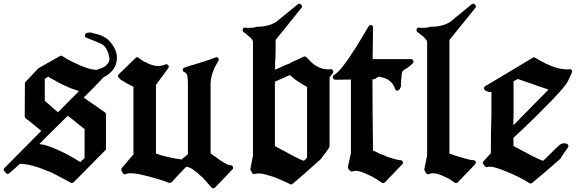

<svg xmlns="http://www.w3.org/2000/svg" viewBox="-42 -930 3136 1033"><path d="M587 -620Q587 -660 555 -700Q539 -721 515 -733Q491 -745 463 -750Q454 -755 442 -755Q438 -755 434.5 -754.5Q431 -754 426 -753Q416 -750 415 -740Q414 -730 423 -727Q460 -712 482.5 -703Q505 -694 511 -689Q539 -668 547 -614Q547 -593 528 -578Q519 -569 505.5 -564Q492 -559 478 -554Q434 -555 359 -592Q345 -599 329 -607Q313 -615 294 -628Q287 -633 280 -628L165 -563L92 -486L91 -305Q91 -302 92.5 -299Q94 -296 95 -294Q117 -278 138.5 -260Q160 -242 180 -226L-18 -26Q-27 -17 -18 -8L-9 1Q-2 11 8 2L66 -49Q98 -48 136.5 -37.5Q175 -27 222 -7Q239 -1 259 10.5Q279 22 305 35L339 53Q342 55 347 54Q352 53 354 51L523 -120Q525 -120 526.5 -123Q528 -126 528 -128V-315Q528 -322 522 -326Q494 -346 465.5 -365.5Q437 -385 408 -405Q439 -435 462.5 -459Q486 -483 515 -514Q549 -531 568 -557.5Q587 -584 587 -620ZM383 -440 270 -326Q250 -342 234.5 -356.5Q219 -371 199 -387V-506Q205 -509 208.5 -512Q212 -515 218 -518Q221 -515 228 -510.5Q235 -506 250 -499Q259 -493 270 -487.5Q281 -482 295 -475Q321 -462 343.5 -453.5Q366 -445 383 -440ZM413 -80 390 -58Q357 -79 325.5 -96Q294 -113 261 -127Q234 -139 212 -146Q190 -153 170 -155Q192 -178 210.5 -196.5Q229 -215 247 -232.5Q265 -250 283 -268Q301 -286 322 -307Q346 -290 368 -271.5Q390 -253 413 -236Z M1208 -18Q1215 -25 1211 -33Q1207 -41 1197 -41Q1183 -41 1144 -67Q1146 -66 1140.5 -69.5Q1135 -73 1128 -78H1129Q1121 -83 1111.5 -90Q1102 -97 1091 -104V-479Q1091 -517 1112 -565Q1117 -573 1121.5 -582.5Q1126 -592 1132 -601Q1138 -610 1132 -617.5Q1126 -625 1117 -621Q1091 -610 1061.5 -601Q1032 -592 1003 -583Q999 -581 992.5 -580Q986 -579 982 -577Q976 -574 967 -571.5Q958 -569 953 -567Q943 -565 941.5 -555.5Q940 -546 950 -542Q963 -537 966 -521Q969 -505 969 -473V-100Q959 -91 952 -86Q945 -81 936 -72Q919 -74 901.5 -77Q884 -80 859 -86Q819 -95 797 -104V-473L863 -563Q870 -571 863 -579Q856 -587 847 -583Q829 -575 809 -575Q791 -575 773.5 -581Q756 -587 736 -598V-597Q732 -599 724 -604Q716 -609 704 -619Q695 -626 687 -618L598 -531Q592 -525 593.5 -518Q595 -511 602 -507Q602 -507 605 -503Q611 -499 615.5 -496.5Q620 -494 625 -491Q636 -483 651 -476Q666 -469 676 -463V-99L614 -27Q611 -25 611 -20Q611 -17 611 -14L617 -2Q622 12 636 6Q644 2 660 2Q681 2 713 8.5Q745 15 789 28Q804 33 822.5 38Q841 43 865 53Q874 55 881 51Q901 29 920.5 8Q940 -13 960 -33Q977 -31 996.5 -18Q1016 -5 1043 21V20Q1052 29 1065 43.5Q1078 58 1095 78Q1105 88 1116 78Z M1748 -535Q1754 -545 1748.5 -552.5Q1743 -560 1733 -557H1722Q1681 -557 1641 -588Q1629 -598 1608 -621Q1606 -624 1600.5 -625.5Q1595 -627 1592 -625Q1575 -617 1561 -610.5Q1547 -604 1535 -599Q1529 -597 1525.5 -594.5Q1522 -592 1517 -589Q1511 -587 1504 -584Q1497 -581 1491 -579Q1480 -573 1464.5 -566.5Q1449 -560 1438 -555Q1438 -569 1438 -579Q1438 -588 1438 -595Q1438 -603 1439 -609Q1440 -615 1440 -625Q1441 -641 1441 -665Q1441 -688 1441 -715L1580 -888Q1587 -897 1577.5 -905.5Q1568 -914 1560 -907L1451 -818H1452Q1410 -786 1339 -786Q1328 -782 1316.5 -781Q1305 -780 1297 -780Q1294 -780 1289 -780Q1285 -780 1279 -781Q1268 -784 1264.5 -773Q1261 -762 1270 -756Q1278 -750 1282 -748L1291 -739Q1299 -734 1306.5 -727Q1314 -720 1319 -708V-93L1305 -20Q1305 -15 1308 -11L1315 1Q1320 9 1330 6Q1340 3 1350 3Q1366 3 1391 10Q1416 17 1448 28H1446Q1470 39 1488.5 46.5Q1507 54 1517 60Q1527 65 1532 59Q1549 45 1567.5 29Q1586 13 1602 -1Q1622 -18 1643 -37.5Q1664 -57 1684 -74Q1689 -80 1692.5 -85.5Q1696 -91 1701 -97Q1709 -107 1717 -118Q1725 -129 1731 -140V-514ZM1610 -81 1593 -65Q1577 -69 1539.5 -89Q1502 -109 1437 -144V-491Q1460 -500 1478 -508.5Q1496 -517 1517 -526Q1518 -525 1518 -526Q1529 -517 1537.5 -509.5Q1546 -502 1548 -501Q1581 -477 1610 -463Z M2179 -589Q2185 -597 2181 -604.5Q2177 -612 2168 -612H1963V-632L1965 -781Q1965 -792 1956 -795Q1947 -798 1941 -788Q1918 -750 1900 -719.5Q1882 -689 1869 -669Q1831 -609 1802.5 -573Q1774 -537 1756 -527Q1746 -521 1749 -511Q1752 -501 1763 -501Q1783 -501 1803.5 -501.5Q1824 -502 1846 -502V-106L1830 -33Q1830 -27 1832 -22L1840 -13Q1846 -5 1855 -8Q1864 -11 1872 -11Q1888 -11 1910.5 -2Q1933 7 1962 21Q1981 32 2011 52Q2021 58 2029 51L2122 -46Q2128 -53 2125 -60.5Q2122 -68 2113 -68Q2095 -68 2038 -88H2039Q2029 -93 2019 -96.5Q2009 -100 1998 -104Q1990 -108 1982.5 -112.5Q1975 -117 1965 -119Q1965 -143 1964.5 -161.5Q1964 -180 1964 -206Q1963 -272 1962.5 -345.5Q1962 -419 1962 -503Q1976 -503 1982.5 -510Q1989 -517 2002 -517Q2024 -511 2037 -506Q2073 -487 2083 -453Q2085 -443 2094.5 -442.5Q2104 -442 2109 -451Q2110 -453 2110 -453Q2110 -454 2111 -457Q2114 -459 2114.5 -463Q2115 -467 2115 -467Q2115 -481 2116 -496Q2117 -511 2119 -525V-531Q2122 -540 2123 -546Q2129 -552 2133.5 -555Q2138 -558 2144 -561.5Q2150 -565 2158 -571Q2166 -577 2179 -589Z M2515 -887Q2522 -896 2514 -905Q2506 -914 2496 -907L2387 -818H2388Q2347 -786 2274 -786Q2264 -782 2252.5 -781Q2241 -780 2234 -780Q2230 -780 2226 -780Q2221 -780 2215 -781Q2204 -784 2200 -773Q2196 -762 2206 -756Q2214 -750 2217 -748Q2218 -747 2222.5 -743.5Q2227 -740 2228 -739Q2243 -729 2256 -708V-93L2241 -20Q2241 -15 2243 -11L2250 1Q2253 6 2258 7Q2263 8 2268 6Q2275 2 2287 2Q2302 2 2321 8.5Q2340 15 2363 27V26Q2369 29 2378 35Q2387 41 2403 52Q2413 58 2421 51L2514 -46Q2520 -53 2517 -60.5Q2514 -68 2505 -68Q2494 -68 2478 -72.5Q2462 -77 2440 -83Q2425 -87 2410 -92Q2395 -97 2376 -104V-715Z M3034 -538Q3039 -547 3033 -553.5Q3027 -560 3018 -557H3005Q2982 -557 2955 -564.5Q2928 -572 2894 -588Q2869 -600 2838 -619Q2831 -624 2824 -619L2570 -467Q2562 -462 2562 -457Q2562 -439 2594 -435H2602Q2602 -412 2602 -377Q2602 -342 2602 -320Q2600 -264 2599.5 -211Q2599 -158 2599 -106L2560 -63Q2552 -55 2559 -47L2566 -37Q2572 -28 2582 -32Q2584 -33 2596 -33Q2620 -33 2685 -6Q2754 22 2806 55Q2813 60 2821 54Q2859 23 2897 -9.5Q2935 -42 2972 -75Q2981 -89 2991.5 -105Q3002 -121 3013 -136Q3018 -144 3015 -150Q3012 -156 3004 -158Q2991 -160 2984 -158Q2972 -154 2964 -146Q2942 -126 2921.5 -105Q2901 -84 2880 -65Q2864 -69 2822.5 -90.5Q2781 -112 2721 -144Q2721 -155 2720.5 -165.5Q2720 -176 2720 -188Q2784 -247 2834 -296.5Q2884 -346 2925 -388Q3001 -467 3014 -494ZM2909 -448 2720 -256V-275Q2720 -286 2720.5 -296.5Q2721 -307 2721 -319V-493Q2727 -497 2733.5 -499.5Q2740 -502 2744 -505Q2771 -495 2787.5 -490Q2804 -485 2817 -480Q2826 -477 2834.5 -474Q2843 -471 2850 -468Q2869 -461 2882.5 -457Q2896 -453 2909 -448Z"/></svg>

Font: MM Taunggyi
Style: Regular
Weight: 400
Designer: Khon Soe Zaw Thu
Version: Version 1.00 July 18, 2016, initial release